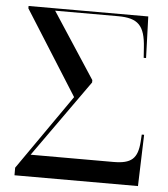

<svg xmlns="http://www.w3.org/2000/svg" viewBox="-52 -761 708 807"><g transform="rotate(5 302.5 -357.0)"><path d="M39 0H560L567 -217H557L555 -187C550 -115 524 -92 448 -92H99L330 -417V-427L149 -704H414C499 -704 528 -675 534 -582L537 -539H547L541 -714H36V-704L260 -349L39 -32Z"/></g></svg>

Font: Noto Serif Display
Style: Regular
Weight: 400
Designer: Monotype Design Team
Foundry: Monotype Imaging Inc.
Version: Version 2.009